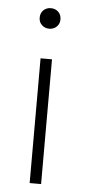

<svg xmlns="http://www.w3.org/2000/svg" viewBox="-51 -705 330 736"><g transform="rotate(5 114.5 -337.5)"><path d="M92 0V-480H136V0ZM75 -635Q75 -653 86.5 -664Q98 -675 115 -675Q132 -675 143.5 -664Q155 -653 155 -635Q155 -618 143.5 -607Q132 -596 115 -596Q98 -596 86.5 -607Q75 -618 75 -635Z"/></g></svg>

Font: Toshiba Sans Light
Style: Regular
Weight: 300
Designer: Paul D. Hunt
Foundry: Toshiba Corporation
Version: Version 2.020;PS 2.0;hotconv 1.0.86;makeotf.lib2.5.63406